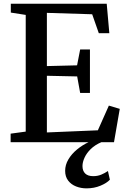

<svg xmlns="http://www.w3.org/2000/svg" viewBox="-20 -763 672 1030"><path d="M118 -57V-683L38 -695.5V-743H552.5L566.5 -585H510L474.5 -686.5L231.5 -694V-408.5L393.5 -412.5L410 -497.5H462.5V-264.5H410L394 -353L231.5 -356.5V-52.5L505 -64L564 -196.5L622.5 -179L591.5 0H37V-46ZM444 247.5Q414.5 247.5 388.2 237.2Q362 227 345.8 206Q329.5 185 329.5 153.5Q329.5 121.5 346.8 92.2Q364 63 393 39Q422 15 456.5 -1L485.5 -5L525.5 -1Q490 14 467.2 36.2Q444.5 58.5 433.5 82.8Q422.5 107 422.5 128Q422.5 153.5 437 167.8Q451.5 182 480 182Q503.5 182 522.8 174Q542 166 559 154.5L569.5 201Q553 219 519 233.2Q485 247.5 444 247.5Z"/></svg>

Font: Merriweather 36pt Medium
Style: Regular
Weight: 500
Version: Version 2.100